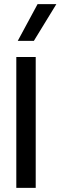

<svg xmlns="http://www.w3.org/2000/svg" viewBox="-20 -910 293 930"><path d="M59 0V-634H153V0ZM66 -712 162 -890H253L144 -712Z"/></svg>

Font: Matangi SemiBold
Style: Regular
Weight: 600
Designer: Prashant Pant
Foundry: The Graphic Ant
Version: Version 3.002